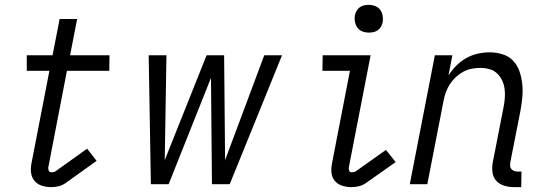

<svg xmlns="http://www.w3.org/2000/svg" viewBox="-20 -757 2240 789"><path d="M191 12Q171 12 153 6.5Q135 1 123 -12.5Q111 -26 108 -45Q105 -64 109 -84L183 -466H90V-530H196L225 -679H297L268 -530H430L429 -466H255L179 -72Q177 -64 180 -56.5Q183 -49 191 -49Q195 -49 200 -50Q205 -51 208 -53L338 -146L377 -96L247 -3Q235 5 220 8.5Q205 12 191 12Z M600 0 591 -530H664L657 -99L829 -530H901L905 -99L1066 -530H1139L924 0H851L847 -437L673 0Z M1496 -623Q1482 -623 1469 -628Q1456 -633 1448.5 -643.5Q1441 -654 1438.5 -668Q1436 -682 1439 -696Q1441 -705 1446 -713.5Q1451 -722 1459 -727.5Q1467 -733 1476.5 -735Q1486 -737 1495 -737Q1509 -737 1522 -732Q1535 -727 1542.5 -716.5Q1550 -706 1552.5 -692Q1555 -678 1552 -664Q1550 -655 1545 -646.5Q1540 -638 1532 -632.5Q1524 -627 1514.5 -625Q1505 -623 1496 -623ZM1425 12Q1405 12 1387 6.5Q1369 1 1357 -12.5Q1345 -26 1342.5 -45Q1340 -64 1344 -84L1418 -466H1305L1306 -530H1503L1414 -72Q1412 -64 1414.5 -56.5Q1417 -49 1425 -49Q1429 -49 1434 -50Q1439 -51 1442 -53L1566 -141L1606 -91L1481 -3Q1469 5 1454 8.5Q1439 12 1425 12Z M2122 12H2094Q2073 12 2053.5 6.5Q2034 1 2020.5 -13Q2007 -27 2004 -47.5Q2001 -68 2005 -90L2049 -315Q2053 -335 2054.5 -354.5Q2056 -374 2053.5 -392.5Q2051 -411 2043 -427.5Q2035 -444 2022 -456Q2009 -468 1991 -473Q1973 -478 1953 -478Q1936 -478 1918 -474.5Q1900 -471 1883.5 -462Q1867 -453 1853 -440Q1839 -427 1829 -411.5Q1819 -396 1812.5 -378.5Q1806 -361 1803 -344L1736 0H1664L1767 -530H1839L1823 -447Q1837 -469 1855.5 -487.5Q1874 -506 1896.5 -518.5Q1919 -531 1943.5 -536.5Q1968 -542 1992 -542Q2019 -542 2045 -534Q2071 -526 2088.5 -507.5Q2106 -489 2114.5 -464.5Q2123 -440 2126 -413Q2129 -386 2126.5 -358.5Q2124 -331 2119 -303L2077 -90Q2076 -82 2076.5 -74.5Q2077 -67 2081.5 -62Q2086 -57 2093 -54.5Q2100 -52 2107 -52H2123Z"/></svg>

Font: Lode
Style: Italic
Weight: 400
Italic angle: -11°
Monospace: yes
Designer: Belleve Invis
Foundry: Belleve Invis
Version: Version 29.2.0; ttfautohint (v1.8.3)